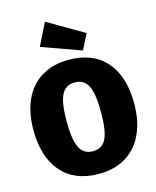

<svg xmlns="http://www.w3.org/2000/svg" viewBox="-143 -1081 975 1197"><g transform="rotate(-15 345.0 -482.0)"><path d="M670 -349Q670 -236 632 -153Q594 -70 521 -25Q448 20 345 20Q189 20 104.5 -77.5Q20 -175 20 -349Q20 -462 58 -544.5Q96 -627 169 -671.5Q242 -716 345 -716Q501 -716 585.5 -619.5Q670 -523 670 -349ZM234 -349Q234 -229 260 -177.5Q286 -126 345 -126Q405 -126 430.5 -177Q456 -228 456 -349Q456 -469 430 -519.5Q404 -570 345 -570Q286 -570 260 -519.5Q234 -469 234 -349ZM497 -848 447 -749 193 -840 264 -984Z"/></g></svg>

Font: FiraGO Heavy
Style: Regular
Weight: 900
Designer: bBox Type
Foundry: bBox Type GmbH
Version: Version 1.001